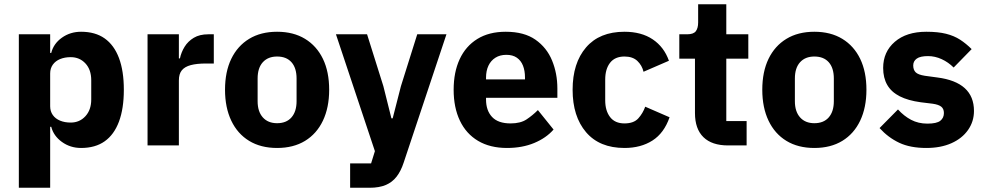

<svg xmlns="http://www.w3.org/2000/svg" viewBox="-20 -687 4653 907"><path d="M69 200V-525H217V-437H222Q233 -481 272.5 -509Q312 -537 363 -537Q430 -537 474.5 -505.5Q519 -474 542 -413Q565 -352 565 -263Q565 -174 542 -112.5Q519 -51 474.5 -19.5Q430 12 363 12Q312 12 272.5 -16.5Q233 -45 222 -88H217V200ZM314 -108Q356 -108 383.5 -138Q411 -168 411 -217V-308Q411 -358 383.5 -387.5Q356 -417 314 -417Q286 -417 264 -408Q242 -399 229.5 -381.5Q217 -364 217 -340V-185Q217 -161 229.5 -143.5Q242 -126 264 -117Q286 -108 314 -108Z M825 0H677V-525H825V-411H830Q836 -440 852 -466Q868 -492 895.5 -508.5Q923 -525 964 -525H990V-387H953Q910 -387 881.5 -379.5Q853 -372 839 -355Q825 -338 825 -307Z M1289 12Q1212 12 1157 -21.5Q1102 -55 1072.5 -117Q1043 -179 1043 -263Q1043 -348 1072.5 -409Q1102 -470 1157 -503.5Q1212 -537 1289 -537Q1366 -537 1421 -503.5Q1476 -470 1505.5 -409Q1535 -348 1535 -263Q1535 -179 1505.5 -117Q1476 -55 1421 -21.5Q1366 12 1289 12ZM1289 -105Q1333 -105 1357 -132.5Q1381 -160 1381 -209V-316Q1381 -366 1357 -393Q1333 -420 1289 -420Q1246 -420 1221.5 -393Q1197 -366 1197 -316V-209Q1197 -160 1221.5 -132.5Q1246 -105 1289 -105Z M1874 -280 1951 -525H2089L1887 81Q1874 121 1853.5 147.5Q1833 174 1802 187Q1771 200 1726 200H1634V85H1733L1751 27L1567 -525H1714L1791 -280L1829 -128H1835Z M2375 12Q2295 12 2238.5 -21.5Q2182 -55 2152.5 -117Q2123 -179 2123 -263Q2123 -346 2151.5 -407.5Q2180 -469 2235 -503Q2290 -537 2369 -537Q2456 -537 2509.5 -499.5Q2563 -462 2588 -401Q2613 -340 2613 -269V-225H2276V-217Q2276 -165 2304.5 -134.5Q2333 -104 2392 -104Q2439 -104 2467.5 -123Q2496 -142 2521 -167L2595 -75Q2560 -35 2503.5 -11.5Q2447 12 2375 12ZM2372 -428Q2342 -428 2320.5 -414.5Q2299 -401 2287.5 -377Q2276 -353 2276 -320V-312H2460V-321Q2460 -353 2450.5 -377Q2441 -401 2421.5 -414.5Q2402 -428 2372 -428Z M2930 12Q2812 12 2748.5 -62.5Q2685 -137 2685 -263Q2685 -389 2748.5 -463Q2812 -537 2930 -537Q3010 -537 3063.5 -501Q3117 -465 3140 -400L3020 -348Q3013 -378 2991 -399Q2969 -420 2930 -420Q2885 -420 2862 -390.5Q2839 -361 2839 -311V-213Q2839 -164 2862 -134Q2885 -104 2930 -104Q2974 -104 2995.5 -128Q3017 -152 3028 -183L3143 -133Q3117 -58 3062 -23Q3007 12 2930 12Z M3507 0H3419Q3343 0 3303 -39Q3263 -78 3263 -153V-410H3189V-525H3226Q3256 -525 3267 -539.5Q3278 -554 3278 -581V-667H3411V-525H3515V-410H3411V-115H3507Z M3827 12Q3750 12 3695 -21.5Q3640 -55 3610.5 -117Q3581 -179 3581 -263Q3581 -348 3610.5 -409Q3640 -470 3695 -503.5Q3750 -537 3827 -537Q3904 -537 3959 -503.5Q4014 -470 4043.5 -409Q4073 -348 4073 -263Q4073 -179 4043.5 -117Q4014 -55 3959 -21.5Q3904 12 3827 12ZM3827 -105Q3871 -105 3895 -132.5Q3919 -160 3919 -209V-316Q3919 -366 3895 -393Q3871 -420 3827 -420Q3784 -420 3759.5 -393Q3735 -366 3735 -316V-209Q3735 -160 3759.5 -132.5Q3784 -105 3827 -105Z M4356 12Q4280 12 4228 -12.5Q4176 -37 4135 -82L4222 -170Q4250 -139 4284 -121Q4318 -103 4361 -103Q4405 -103 4422 -116.5Q4439 -130 4439 -153Q4439 -173 4426.5 -183Q4414 -193 4386 -197L4329 -204Q4270 -212 4230.5 -232Q4191 -252 4171.5 -285.5Q4152 -319 4152 -366Q4152 -442 4207 -489.5Q4262 -537 4356 -537Q4411 -537 4449 -527.5Q4487 -518 4515.5 -499.5Q4544 -481 4570 -455L4485 -368Q4460 -393 4428.5 -407.5Q4397 -422 4364 -422Q4327 -422 4310.5 -410Q4294 -398 4294 -378Q4294 -357 4305.5 -345.5Q4317 -334 4349 -329L4408 -321Q4494 -310 4537.5 -270.5Q4581 -231 4581 -163Q4581 -113 4553 -73Q4525 -33 4474.5 -10.5Q4424 12 4356 12Z"/></svg>

Font: IBM Plex Sans
Style: Bold
Weight: 700
Designer: Mike Abbink, Paul van der Laan, Pieter van Rosmalen
Foundry: Bold Monday
Version: Version 3.201